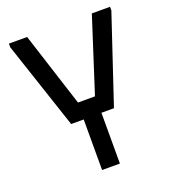

<svg xmlns="http://www.w3.org/2000/svg" viewBox="-129 -796 792 892"><g transform="rotate(-20 267.0 -350.0)"><path d="M17 -700H107L225 -333H309L427 -700H517V-682L373 -251H311V0H223V-250H161L17 -682Z"/></g></svg>

Font: Phudu Light
Style: Regular
Weight: 400
Version: Version 1.005;gftools[0.9.23]